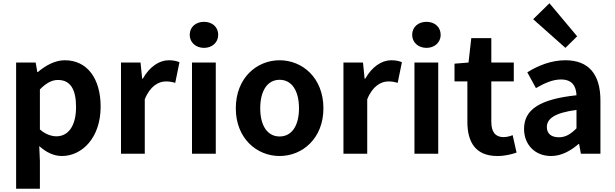

<svg xmlns="http://www.w3.org/2000/svg" viewBox="-20 -944 3778 1179"><path d="M79 215H225V45L221 -47C264 -8 311 14 360 14C483 14 598 -97 598 -289C598 -461 516 -574 378 -574C318 -574 260 -542 213 -502H209L199 -560H79ZM327 -107C297 -107 261 -118 225 -149V-395C264 -434 298 -453 336 -453C413 -453 447 -394 447 -287C447 -165 395 -107 327 -107Z M723 0H869V-334C901 -415 954 -444 998 -444C1021 -444 1037 -441 1056 -435L1082 -562C1065 -569 1047 -574 1016 -574C958 -574 898 -534 857 -461H853L843 -560H723Z M1159 0H1305V-560H1159ZM1233 -650C1283 -650 1320 -684 1320 -730C1320 -778 1283 -810 1233 -810C1182 -810 1145 -778 1145 -730C1145 -684 1182 -650 1233 -650Z M1697 14C1837 14 1966 -94 1966 -279C1966 -466 1837 -574 1697 -574C1557 -574 1428 -466 1428 -279C1428 -94 1557 14 1697 14ZM1697 -106C1621 -106 1578 -174 1578 -279C1578 -385 1621 -454 1697 -454C1773 -454 1816 -385 1816 -279C1816 -174 1773 -106 1697 -106Z M2089 0H2235V-334C2267 -415 2320 -444 2364 -444C2387 -444 2403 -441 2422 -435L2448 -562C2431 -569 2413 -574 2382 -574C2324 -574 2264 -534 2223 -461H2219L2209 -560H2089Z M2525 0H2671V-560H2525ZM2599 -650C2649 -650 2686 -684 2686 -730C2686 -778 2649 -810 2599 -810C2548 -810 2511 -778 2511 -730C2511 -684 2548 -650 2599 -650Z M3034 14C3083 14 3122 3 3152 -7L3128 -114C3113 -108 3091 -102 3073 -102C3023 -102 2997 -132 2997 -196V-444H3135V-560H2997V-710H2874L2857 -560L2771 -553V-444H2850V-196C2850 -70 2901 14 3034 14Z M3364 14C3428 14 3484 -18 3533 -60H3536L3547 0H3667V-327C3667 -489 3594 -574 3452 -574C3364 -574 3284 -541 3218 -500L3271 -403C3323 -433 3373 -456 3425 -456C3494 -456 3518 -414 3520 -359C3295 -335 3198 -272 3198 -152C3198 -57 3264 14 3364 14ZM3412 -101C3369 -101 3338 -120 3338 -164C3338 -214 3384 -251 3520 -269V-156C3485 -121 3454 -101 3412 -101ZM3452 -650 3524 -721 3354 -924 3254 -826Z"/></svg>

Font: Noto Sans T Chinese Bold
Style: Bold
Weight: 700
Designer: Ryoko NISHIZUKA (kana & ideographs); Paul D. Hunt (Latin, Greek & Cyrillic); Wenlong ZHANG (bopomofo); Sandoll Communica
Foundry: Adobe Systems Incorporated
Version: Version 1.000;PS 1;hotconv 1.0.78;makeotf.lib2.5.61930